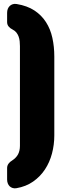

<svg xmlns="http://www.w3.org/2000/svg" viewBox="-20 -907 331 1015"><path d="M17.6 42V-18.6Q17.6 -31.2 24.9 -41.5Q32.2 -51.8 43.5 -58.1Q65.4 -72.3 75.4 -91.1Q85.4 -109.9 85.4 -136.2V-663.6Q85.4 -676.8 84 -689.7Q82.5 -702.6 78.4 -713.9Q74.2 -725.1 66.7 -734.9Q59.1 -744.6 46.4 -751Q34.2 -756.8 25.9 -766.6Q17.6 -776.4 17.6 -790.5V-838.9Q17.6 -850.6 21.2 -859.9Q24.9 -869.1 31.5 -875.5Q38.1 -881.8 47.6 -884.8Q57.1 -887.7 68.4 -885.7Q124 -876.5 161.9 -851.6Q199.7 -826.7 223.1 -790Q246.6 -753.4 256.8 -707Q267.1 -660.6 267.1 -607.9V-190.9Q267.1 -142.1 254.9 -95.7Q242.7 -49.3 217.8 -11.5Q192.9 26.4 155.3 52.7Q117.7 79.1 66.9 87.9Q56.2 89.8 46.9 86.9Q37.6 84 31.2 77.9Q24.9 71.8 21.2 62.5Q17.6 53.2 17.6 42Z"/></svg>

Font: Fz Anton Round
Style: Regular
Weight: 400
Designer: Vernon Adams
Foundry: Vernon Adams
Version: Version 2.0 Mod + VH boi FontZin